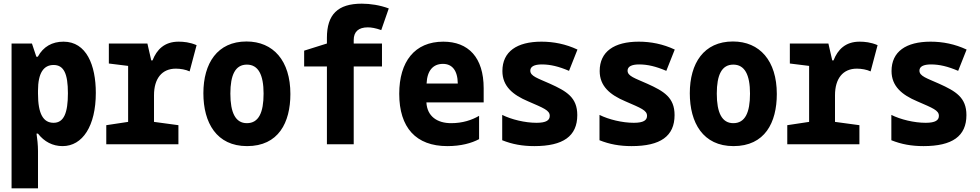

<svg xmlns="http://www.w3.org/2000/svg" viewBox="-20 -786 5340 1046"><path d="M43 240H187V37C187 4 183 -31 179 -58H187C221 -14 267 10 321 10C430 10 502 -100 502 -280C502 -431 451 -559 326 -559C264 -559 216 -532 186 -477H178L154 -549H43ZM272 -117C216 -117 187 -165 187 -276V-292C187 -389 218 -432 272 -432C328 -432 350 -384 350 -278C350 -171 328 -117 272 -117Z M559 0H952V-104L819 -122V-267C819 -358 862 -412 938 -412C963 -412 992 -407 1013 -397L1051 -540C1014 -556 980 -559 953 -559C876 -559 834 -516 811 -457H804L783 -549H573V-440L678 -427V-122L559 -104Z M1326 10C1497 10 1562 -118 1562 -274C1562 -455 1469 -560 1323 -560C1164 -560 1088 -441 1088 -278C1088 -117 1160 10 1326 10ZM1325 -115C1263 -115 1235 -172 1235 -276C1235 -378 1262 -434 1325 -434C1387 -434 1416 -379 1416 -276C1416 -172 1389 -115 1325 -115Z M1761 0H1907V-424H2061V-549H1907V-568C1907 -613 1933 -637 1984 -637C2002 -637 2027 -633 2057 -622L2098 -740C2050 -758 1997 -766 1951 -766C1820 -766 1761 -707 1761 -580V-549L1637 -510V-424H1761Z M2417 10C2491 10 2549 -6 2590 -28V-155C2551 -132 2500 -115 2438 -115C2362 -115 2307 -152 2303 -228H2615V-305C2615 -474 2531 -559 2395 -559C2239 -559 2155 -450 2155 -275C2155 -91 2246 10 2417 10ZM2474 -331H2304C2307 -402 2340 -438 2393 -438C2442 -438 2473 -404 2474 -331Z M2891 10C3048 10 3125 -44 3125 -159C3125 -255 3067 -289 2976 -330C2909 -360 2869 -371 2869 -401C2869 -423 2890 -435 2932 -435C2978 -435 3024 -424 3080 -400L3126 -516C3062 -546 2996 -559 2930 -559C2796 -559 2717 -505 2717 -399C2717 -316 2774 -269 2857 -234C2942 -197 2975 -185 2975 -155C2975 -131 2956 -117 2903 -117C2840 -117 2766 -135 2716 -160V-22C2771 0 2826 10 2891 10Z M3421 10C3578 10 3655 -44 3655 -159C3655 -255 3597 -289 3506 -330C3439 -360 3399 -371 3399 -401C3399 -423 3420 -435 3462 -435C3508 -435 3554 -424 3610 -400L3656 -516C3592 -546 3526 -559 3460 -559C3326 -559 3247 -505 3247 -399C3247 -316 3304 -269 3387 -234C3472 -197 3505 -185 3505 -155C3505 -131 3486 -117 3433 -117C3370 -117 3296 -135 3246 -160V-22C3301 0 3356 10 3421 10Z M3976 10C4147 10 4212 -118 4212 -274C4212 -455 4119 -560 3973 -560C3814 -560 3738 -441 3738 -278C3738 -117 3810 10 3976 10ZM3975 -115C3913 -115 3885 -172 3885 -276C3885 -378 3912 -434 3975 -434C4037 -434 4066 -379 4066 -276C4066 -172 4039 -115 3975 -115Z M4269 0H4662V-104L4529 -122V-267C4529 -358 4572 -412 4648 -412C4673 -412 4702 -407 4723 -397L4761 -540C4724 -556 4690 -559 4663 -559C4586 -559 4544 -516 4521 -457H4514L4493 -549H4283V-440L4388 -427V-122L4269 -104Z M5011 10C5168 10 5245 -44 5245 -159C5245 -255 5187 -289 5096 -330C5029 -360 4989 -371 4989 -401C4989 -423 5010 -435 5052 -435C5098 -435 5144 -424 5200 -400L5246 -516C5182 -546 5116 -559 5050 -559C4916 -559 4837 -505 4837 -399C4837 -316 4894 -269 4977 -234C5062 -197 5095 -185 5095 -155C5095 -131 5076 -117 5023 -117C4960 -117 4886 -135 4836 -160V-22C4891 0 4946 10 5011 10Z"/></svg>

Font: Noto Sans Mono Condensed ExtraBold
Style: Regular
Weight: 800
Width: 3
Designer: Monotype Design Team
Foundry: Monotype Imaging Inc.
Version: Version 2.014